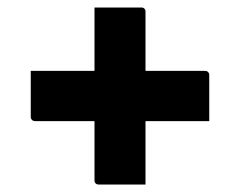

<svg xmlns="http://www.w3.org/2000/svg" viewBox="-20 -556 640 512"><path d="M232 -536Q269 -536 297.5 -536Q326 -536 357 -536Q362 -536 365 -533Q368 -530 368 -525Q368 -449 368 -372Q368 -295 368 -218Q368 -141 368 -64Q335 -64 306 -64Q277 -64 243 -64Q238 -64 235 -67Q232 -70 232 -75Q232 -135 232 -196Q232 -257 232 -317.5Q232 -378 232 -438Q232 -466 232 -491.5Q232 -517 232 -536ZM62 -367H526Q531 -367 533 -365.5Q535 -364 536.5 -362Q538 -360 538 -356Q538 -325 538 -295Q538 -265 538 -233H74Q70 -233 67.5 -234.5Q65 -236 63.5 -238.5Q62 -241 62 -244Q62 -276 62 -306Q62 -336 62 -367Z"/></svg>

Font: Recursive Monospace
Style: Bold
Weight: 700
Version: Version 1.047